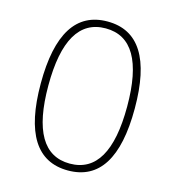

<svg xmlns="http://www.w3.org/2000/svg" viewBox="-119 -913 938 1026"><g transform="rotate(15 350.0 -400.0)"><path d="M350 12Q90 12 90 -400Q90 -812 350 -812Q610 -812 610 -400Q610 12 350 12ZM350 -26Q568 -26 568 -400Q568 -774 350 -774Q132 -774 132 -400Q132 -26 350 -26Z"/></g></svg>

Font: Martian Mono Thin
Style: Regular
Weight: 100
Monospace: yes
Designer: Roman Shamin
Foundry: Evil Martians
Version: Version 1.000; ttfautohint (v1.8.4.7-5d5b)